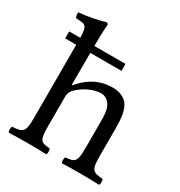

<svg xmlns="http://www.w3.org/2000/svg" viewBox="-166 -813 871 930"><g transform="rotate(30 269.0 -348.0)"><path d="M167 -285.9C167 -307 176 -319.3 184 -328C222 -365.3 272.6 -387 312 -387C332.4 -387 353.4 -373.9 365 -351C375 -331.2 377 -304 377 -274V-122C377 -40 367 -36 315 -31C310 -25 310 -4 315 2C343 1 377 0 417 0C457 0 490 1 523 2C528 -4 528 -25 523 -31C467 -36 456 -40 456 -122V-271C456 -326 452.3 -374.5 429 -405C412.2 -427 381 -439 346 -439C296.9 -439 237 -426 176 -358C172.6 -354.2 166.2 -344 166.2 -358L166.8 -530H341V-569H167V-583C167 -648 171 -688 171 -688C171 -695 167 -698 158 -698C133 -688 58 -674 18 -671C16 -663 18 -647 24 -641C73.8 -638.1 86.9 -642.6 87.9 -569H26V-530H88V-122C88 -39 76.2 -35 18.2 -31C12.2 -25 12.2 -4 18.2 2C51.2 1 88 0 128 0C166 0 198.8 1 226.8 2C232.8 -4 232.8 -25 226.8 -31C176 -35 167 -39 167 -122Z"/></g></svg>

Font: Libertinus Serif
Style: Regular
Weight: 400
Designer: Philipp H. Poll
Foundry: Khaled Hosny
Version: Version 6.2